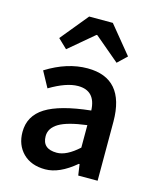

<svg xmlns="http://www.w3.org/2000/svg" viewBox="-113 -820 743 911"><g transform="rotate(15 258.0 -365.0)"><path d="M100.1 -606.9 210.9 -742.2H327.1L438 -606.9L393.1 -564L271 -667H267.1L145 -564ZM229 -78.1Q276.9 -78.1 335.9 -131.8V-242.2Q240.2 -230 199.2 -205.1Q158.2 -180.2 158.2 -141.1Q158.2 -78.1 229 -78.1ZM268.1 -502.9Q450.2 -502.9 451.2 -291V0H356L348.1 -54.2H344.2Q265.6 12.2 196.3 12.2Q127 12.2 86.9 -27.8Q46.9 -67.9 46.9 -131.8Q46.9 -210.9 116.2 -254.4Q185.5 -297.9 335.9 -314Q332 -410.2 246.1 -410.2Q189 -410.2 107.9 -361.8L65.9 -439Q168 -502.9 268.1 -502.9Z"/></g></svg>

Font: SourceSansPro-Semibold
Style: Regular
Weight: 600
Designer: Paul D. Hunt
Foundry: Adobe Systems Incorporated
Version: Version 2.020;PS 2.0;hotconv 1.0.86;makeotf.lib2.5.63406